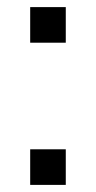

<svg xmlns="http://www.w3.org/2000/svg" viewBox="-20 -520 270 540"><path d="M165 -500V-399.9H64.9V-500ZM165 -100.1V0H64.9V-100.1Z"/></svg>

Font: Moulpali
Style: Regular
Weight: 400
Designer: Danh Hong
Version: Version 8.002; ttfautohint (v1.8.3)